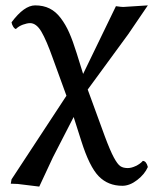

<svg xmlns="http://www.w3.org/2000/svg" viewBox="-20 -459 585 714"><path d="M176.8 -241.2Q152.8 -309.1 134 -341.1Q115.2 -373 91.8 -373Q81.1 -373 65.4 -367.4Q49.8 -361.8 39.1 -351.1Q33.7 -352.5 29.1 -359.9Q24.4 -367.2 22.9 -376Q69.8 -439 110.8 -439Q141.1 -439 164.3 -427.5Q187.5 -416 205.8 -391.8Q224.1 -367.7 237.5 -337.2Q251 -306.6 265.1 -261.2L289.1 -184.1L411.1 -436Q431.2 -433.1 438 -433.1L529.8 -439L457 -332L306.2 -126L370.1 48.8Q389.6 101.1 403.3 126.5Q417 151.9 427.5 158.9Q438 166 455.1 166Q468.8 166 485.1 158.2Q501.5 150.4 511.2 139.2Q524.4 140.1 529.8 162.1Q518.1 189 490.2 210.4Q462.4 231.9 435.1 231.9Q381.8 231.9 347.2 196.5Q312.5 161.1 282.2 64.9L253.9 -23.9L176.8 126L126 234.9L45.9 225.1L20 224.1L22.9 208L227.1 -103Z"/></svg>

Font: Common Serif SemiBold
Style: Regular
Weight: 600
Designer: Philipp H. Poll, Khaled Hosny
Foundry: Stefan Peev, Context Ltd.
Version: Version 1.026